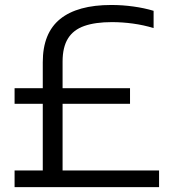

<svg xmlns="http://www.w3.org/2000/svg" viewBox="-20 -770 718 790"><path d="M156 -28V-514Q156 -634 227.5 -691.8Q299 -749.5 438 -749.5Q484 -749.5 529 -743.2Q574 -737 612 -725.5V-654.5Q571 -667 527 -673Q483 -679 440.5 -679Q372 -679 327 -663.2Q282 -647.5 259.8 -611.8Q237.5 -576 237.5 -516.5V-28ZM40 0V-68.5H634.5V0ZM40 -343V-407H515V-343Z"/></svg>

Font: Encode Sans SemiExpanded
Style: Regular
Weight: 400
Width: 6
Designer: Multiple Designers
Foundry: Impallari Type
Version: Version 3.002